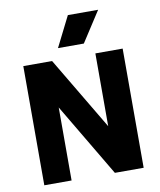

<svg xmlns="http://www.w3.org/2000/svg" viewBox="-88 -874 786 944"><g transform="rotate(-10 304.5 -402.0)"><path d="M56.3 0V-595H200L438.5 -194H416.1V-595H552.3V0H408.6L170.8 -401H192.5V0ZM239.6 -652.5 315.6 -803.9H466.7L368.7 -652.5Z"/></g></svg>

Font: Encode Sans SC Condensed Thin
Style: Regular
Weight: 100
Width: 3
Designer: Multiple Designers
Foundry: Impallari Type
Version: Version 3.002